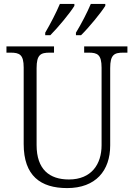

<svg xmlns="http://www.w3.org/2000/svg" viewBox="-20 -951 684 981"><path d="M368 -784V-771H394C435 -811 496 -886 518 -921V-931H444C425 -886 396 -830 368 -784ZM211 -784V-771H237C277 -811 339 -886 360 -921V-931H286C267 -886 238 -830 211 -784ZM323 10C469 10 543 -79 543 -208V-603C543 -672 564 -682 610 -682H631V-714H410V-682H433C478 -682 499 -672 499 -605V-209C499 -113 448 -34 332 -34C233 -34 167 -85 167 -210V-603C167 -672 188 -682 234 -682H256V-714H13V-682H34C80 -682 101 -672 101 -606V-215C101 -53 187 10 323 10Z"/></svg>

Font: Noto Serif Thai SemiCondensed Light
Style: Regular
Weight: 300
Width: 4
Designer: Monotype Design Team
Foundry: Monotype Imaging Inc.
Version: Version 2.002